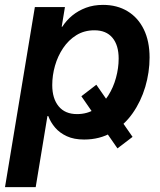

<svg xmlns="http://www.w3.org/2000/svg" viewBox="-36 -558 652 782"><path d="M356.4 -212.9 503.9 -0.5 442.4 46.4 295.4 -166ZM-15.6 204.1 106 -529.3H228.5L215.3 -449.2H217.8Q234.4 -475.1 258.5 -494.9Q282.7 -514.6 314 -526.4Q345.2 -538.1 383.8 -538.1Q440.9 -538.1 483.6 -512.2Q526.4 -486.3 549.8 -438.2Q573.2 -390.1 573.2 -323.7Q573.2 -263.7 555.7 -204.3Q538.1 -145 504.2 -96.7Q470.2 -48.3 420.4 -19Q370.6 10.3 306.6 10.3Q265.1 10.3 236.1 -3.2Q207 -16.6 188.5 -38.3Q169.9 -60.1 160.6 -85.4H157.2L109.4 204.1ZM277.8 -93.3Q319.8 -93.3 351.6 -114Q383.3 -134.8 404.5 -168.2Q425.8 -201.7 436.5 -241.5Q447.3 -281.2 447.3 -319.3Q447.3 -374 421.9 -404.3Q396.5 -434.6 348.6 -434.6Q307.1 -434.6 275.1 -414.8Q243.2 -395 221.2 -362.3Q199.2 -329.6 188 -290.3Q176.8 -251 176.8 -211.4Q176.8 -156.7 202.9 -125Q229 -93.3 277.8 -93.3Z"/></svg>

Font: Inter 24pt SemiBold
Style: Italic
Weight: 600
Italic angle: -9.3988°
Designer: Rasmus Andersson
Foundry: rsms
Version: Version 4.001;git-66647c0bb